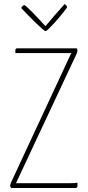

<svg xmlns="http://www.w3.org/2000/svg" viewBox="-20 -942 442 962"><path d="M38 0Q35 -1 33 -4Q31 -7 31 -11Q31 -16 32.5 -19.5Q34 -23 35 -27L337 -676H95Q77 -676 67 -676Q57 -676 57 -676V-690Q57 -700 67 -700H364Q366 -698 367 -695Q368 -692 368 -689Q368 -682 364 -673L60 -24H323Q337 -24 349 -24.5Q361 -25 368 -27V-10Q368 -6 366 -3Q364 0 358 0ZM209 -786Q205 -786 191.5 -797.5Q178 -809 160 -826.5Q142 -844 125 -861.5Q108 -879 97 -890.5Q86 -902 86 -902Q86 -902 91 -909Q96 -916 103 -916Q105 -916 116.5 -905.5Q128 -895 143.5 -879.5Q159 -864 173.5 -848Q188 -832 198 -821.5Q208 -811 208 -811Q229 -837 251.5 -862.5Q274 -888 289 -905Q304 -922 304 -922Q309 -918 312.5 -914.5Q316 -911 316 -906Q316 -904 306 -891Q296 -878 281.5 -860.5Q267 -843 251.5 -826Q236 -809 224 -797.5Q212 -786 209 -786Z"/></svg>

Font: Yanone Kaffeesatz ExtraLight
Style: Regular
Weight: 200
Designer: Yanone (Cyrillic: Daniel Pouzeot, Huerta Tipografica, and Cyreal)
Foundry: Yanone
Version: Version 2.003